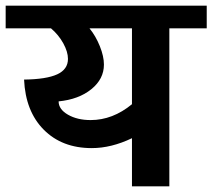

<svg xmlns="http://www.w3.org/2000/svg" viewBox="-42 -658 750 678"><path d="M688 -558H556V0H424V-170Q351 -135 282 -135Q177 -135 112.5 -200Q48 -265 43 -377Q122 -378 160 -395.5Q198 -413 198 -450Q198 -475 181.5 -505Q165 -535 138 -558H-22V-638H688ZM424 -290V-558H274Q296 -531 310.5 -495Q325 -459 325 -430Q325 -379 280.5 -343Q236 -307 165 -300Q165 -272 198 -253Q231 -234 278 -234Q356 -234 424 -290Z"/></svg>

Font: AmikoBold
Style: Bold
Weight: 700
Designer: Pablo Impallari, Rodrigo Fuenzalida, Andres Torresi
Foundry: Impallari Type
Version: Version 1.000; ttfautohint (v1.3)